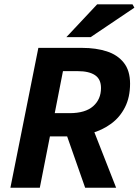

<svg xmlns="http://www.w3.org/2000/svg" viewBox="-20 -875 646 895"><path d="M28.5 0 158.8 -651.8H363.3Q427.3 -651.8 477.6 -635.6Q527.9 -619.5 557.1 -582.6Q586.3 -545.8 586.3 -485Q586.3 -421.4 562.4 -374.6Q538.6 -327.9 497.6 -298Q456.7 -268.1 404.6 -253.6Q352.5 -239.1 295.4 -239.1H212.7L165.6 0ZM235.2 -347.5H304.5Q377.6 -347.5 414.2 -379.9Q450.8 -412.2 450.8 -464.9Q450.8 -506 422.8 -524.7Q394.8 -543.4 342 -543.4H273.5ZM376.9 0 281.9 -270.8 380.7 -358.6 521.3 0ZM289.3 -701.8 432.8 -854.7H597.8L606.4 -839.2L402.4 -701.8Z"/></svg>

Font: Source Sans 3
Style: Italic
Weight: 200
Italic angle: -11°
Designer: Paul D. Hunt
Foundry: Adobe
Version: Version 3.046;hotconv 1.0.118;makeotfexe 2.5.65603